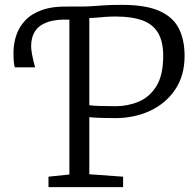

<svg xmlns="http://www.w3.org/2000/svg" viewBox="-20 -770 808 790"><path d="M179.5 0V-43L265.5 -52V-714.5L254 -729.5L265.5 -743H306.5Q339.5 -743 362.2 -744.8Q385 -746.5 411.5 -748.2Q438 -750 481.5 -750Q579.5 -750 635.8 -725Q692 -700 715.8 -653Q739.5 -606 739.5 -540Q739.5 -459 701 -401.8Q662.5 -344.5 597.8 -314.2Q533 -284 453.5 -284Q434 -284 411 -284.5Q388 -285 370 -286Q352 -287 347.5 -288V-53L486.5 -43V0ZM455.5 -333Q506 -333 550.8 -351.8Q595.5 -370.5 623.5 -415.5Q651.5 -460.5 651.5 -540Q651.5 -599.5 630.2 -635Q609 -670.5 565.8 -686.2Q522.5 -702 456.5 -702Q432.5 -702 413 -700.5Q393.5 -699 377.5 -697.5Q361.5 -696 347.5 -696V-337Q362 -335 390 -334Q418 -333 455.5 -333ZM41 -493Q38.5 -499.5 37 -514.5Q35.5 -529.5 35.5 -553.5Q35.5 -590 47 -624.8Q58.5 -659.5 84.8 -687Q111 -714.5 155.8 -729.8Q200.5 -745 267 -743L277 -715L267 -689Q211.5 -691.5 176.2 -679.2Q141 -667 124.5 -641.8Q108 -616.5 108 -579Q108 -568 112.2 -544.5Q116.5 -521 124.5 -493Z"/></svg>

Font: Merriweather Light 18pt Light
Style: Regular
Weight: 300
Version: Version 2.100